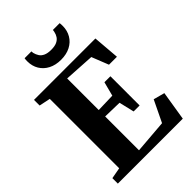

<svg xmlns="http://www.w3.org/2000/svg" viewBox="-276 -1087 1204 1204"><g transform="rotate(-45 326.5 -485.0)"><path d="M108.5 -62V-677.5L34 -693V-743H578.5L593 -566.5H522.5L478 -679L276 -691V-411L400 -414.5L424.5 -509H477.5V-250H424.5L400.5 -351L276 -354V-54L498.5 -72L567.5 -215L642 -195L610.5 0H34.5V-48.5ZM332.5 -800.5Q284.5 -800.5 249.2 -818.8Q214 -837 194.5 -869.2Q175 -901.5 175 -943.5Q175 -951.5 175.5 -957.5Q176 -963.5 177 -969.5H237.5Q237.5 -966.5 238 -962.2Q238.5 -958 239 -954Q243.5 -936.5 253 -921.5Q262.5 -906.5 281.8 -897.5Q301 -888.5 332.5 -888.5Q364 -888.5 383 -897.2Q402 -906 412 -921Q422 -936 425.5 -954Q427 -958 427.2 -962.2Q427.5 -966.5 427.5 -969.5H488Q489 -963.5 489.2 -957.8Q489.5 -952 489.5 -944Q489.5 -902 470.2 -869.5Q451 -837 415.8 -818.8Q380.5 -800.5 332.5 -800.5Z"/></g></svg>

Font: Merriweather 60pt ExtraBold
Style: Regular
Weight: 800
Version: Version 2.100